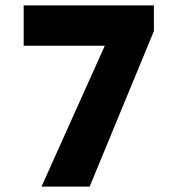

<svg xmlns="http://www.w3.org/2000/svg" viewBox="-20 -687 632 707"><path d="M132.9 0 382.9 -556.4 408.1 -518.7H67.2V-667H546.7V-572.7L310.2 0Z"/></svg>

Font: Maven Pro
Style: Regular
Weight: 400
Designer: Joe Prince
Foundry: Joe Prince
Version: Version 2.103